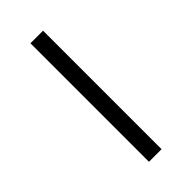

<svg xmlns="http://www.w3.org/2000/svg" viewBox="26 -461 409 409"><g transform="rotate(45 230.5 -256.0)"><path d="M52 -275H409V-237H52Z"/></g></svg>

Font: Fahkwang Light
Style: Regular
Weight: 300
Version: Version 1.000; ttfautohint (v1.6)